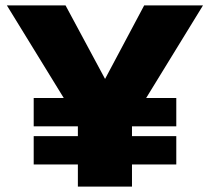

<svg xmlns="http://www.w3.org/2000/svg" viewBox="-20 -695 782 715"><path d="M105.5 -224.5H636.5V-330H105.5ZM105.5 -82.5H636.5V-188H105.5ZM270 0H471.5V-244L736 -675H517L371.5 -401.5H371L224 -675H5.5L270 -244.5Z"/></svg>

Font: Anybody Thin ExtraBold
Style: Regular
Weight: 800
Version: Version 1.113;gftools[0.9.25]